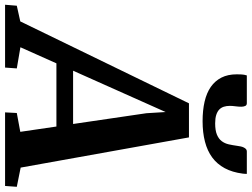

<svg xmlns="http://www.w3.org/2000/svg" viewBox="-210 -876 1017 776"><g transform="rotate(90 299.0 -488.5)"><path d="M329.1 -743.2H466.8L588.9 -63L666.5 -47.4L663.1 0H365.7L368.2 -47.4L444.3 -61.5L422.9 -207.5H167.5L102.5 -62L188 -47.4L184.6 0H-69.3L-65.4 -47.4L-2 -61.5ZM412.6 -274.9 369.1 -571.3 364.3 -648.9 197.3 -274.9ZM401.4 -798.3Q357.4 -798.3 322.3 -806.4Q287.1 -814.5 262.7 -831.5Q238.3 -848.6 225.1 -874.5Q211.9 -900.4 211.9 -936.5Q211.9 -946.3 212.4 -956.1Q212.9 -965.8 216.3 -977.1H328.6Q336.9 -977.1 339.8 -970.5Q342.8 -963.9 342.8 -954.6Q342.8 -943.4 341.1 -931.2Q339.4 -918.9 339.4 -908.2Q339.4 -895 342.8 -884.3Q346.2 -873.5 354.2 -865.7Q362.3 -857.9 376 -853.5Q389.6 -849.1 410.2 -849.1Q438.5 -849.1 455.6 -856.2Q472.7 -863.3 481.9 -875.5Q491.2 -887.7 494.9 -904.1Q498.5 -920.4 501 -938.5Q502 -945.8 503.4 -952.6Q504.9 -959.5 507.6 -964.8Q510.3 -970.2 513.9 -973.6Q517.6 -977.1 523.4 -977.1H614.3Q614.3 -973.1 614 -969Q613.8 -964.8 613.3 -960.9Q607.9 -918.5 591.3 -887.7Q574.7 -856.9 547.9 -837.2Q521 -817.4 484.1 -807.9Q447.3 -798.3 401.4 -798.3Z"/></g></svg>

Font: Merriweather Bold
Style: Italic
Weight: 700
Italic angle: -7°
Designer: Eben Sorkin ( eben@eyebytes.com )
Foundry: Eben Sorkin ( eben@eyebytes.com )
Version: Version 1.5; ttfautohint (v0.97) -l 13 -r 13 -G 200 -x 24 -f